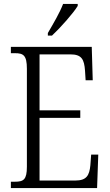

<svg xmlns="http://www.w3.org/2000/svg" viewBox="-20 -951 555 971"><path d="M222 -784V-771H243C288 -813 352 -886 373 -921V-931H299C282 -886 251 -834 222 -784ZM35 0H471L477 -169H441L437 -115C432 -64 418 -38 361 -38H180V-355H386V-393H180V-676H336C393 -676 406 -651 410 -593L413 -545H449L444 -714H35V-682H55C98 -682 116 -672 116 -603V-108C116 -42 99 -32 55 -32H35Z"/></svg>

Font: Noto Serif Devanagari Condensed Light
Style: Regular
Weight: 300
Width: 3
Designer: Universal Thirst, Indian Type Foundry and the Monotype Design Team
Foundry: Monotype Imaging Inc.
Version: Version 2.004